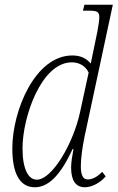

<svg xmlns="http://www.w3.org/2000/svg" viewBox="-20 -780 496 810"><path d="M127 10C180 10 232 -33 286 -151H290C285 -124 280 -96 280 -73C280 -19 299 10 338 10C367 10 402 -8 426 -36L411 -55C388 -31 367 -23 350 -23C329 -23 321 -43 321 -79C321 -113 328 -161 337 -205L456 -760H336L330 -735H354C390 -735 399 -731 399 -706C399 -694 395 -670 391 -648L377 -580C373 -559 367 -534 363 -512C344 -534 320 -546 285 -546C128 -546 32 -313 32 -154C32 -54 60 10 127 10ZM135 -22C100 -22 75 -66 75 -154C75 -286 154 -517 283 -517C313 -517 340 -503 354 -474L318 -308C290 -177 201 -22 135 -22Z"/></svg>

Font: Noto Serif Condensed ExtraLight
Style: Italic
Weight: 200
Width: 3
Italic angle: -12°
Designer: Monotype Design Team
Foundry: Monotype Imaging Inc.
Version: Version 2.013